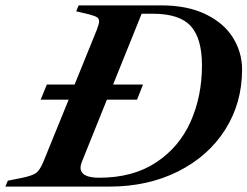

<svg xmlns="http://www.w3.org/2000/svg" viewBox="-80 -693 919 713"><path d="M819 -435Q819 -311 756.5 -212Q694 -113 581.5 -56.5Q469 0 325 0H-60L-51 -22L4 -33Q41 -41 54.5 -51Q68 -61 81 -92L175 -323H71L94 -379H197L279 -581Q288 -604 288 -614Q288 -624 280 -629Q272 -634 250 -640L203 -651L212 -673H519Q616 -673 684 -640Q752 -607 785.5 -552.5Q819 -498 819 -435ZM670 -450Q670 -550 628.5 -596Q587 -642 488 -642H446L340 -379H451L429 -323H317L224 -92Q219 -79 219 -71Q219 -33 288 -33Q414 -33 500 -90Q586 -147 628 -241.5Q670 -336 670 -450Z"/></svg>

Font: Ibarra Real Nova
Style: Bold Italic
Weight: 700
Italic angle: -22°
Designer: Jose Maria Ribagorda & Octavio Pardo
Foundry: Octavio Pardo
Version: Version 1.014